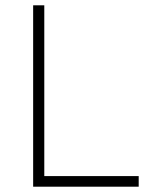

<svg xmlns="http://www.w3.org/2000/svg" viewBox="-20 -705 579 724"><path d="M105 -685H147V-41H503V-1H105Z"/></svg>

Font: Bellota Text Light
Style: Regular
Weight: 300
Designer: Kemie Guaida
Foundry: Kemie Guaida
Version: Version 4.001